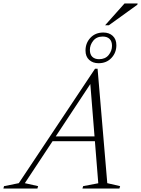

<svg xmlns="http://www.w3.org/2000/svg" viewBox="-84 -1078 808 1098"><path d="M197 -270.5 206.5 -298H495.5L486.5 -270.5ZM529.5 -30.5 603 -13.5 599 0H387.5L391.5 -13.5L478 -30L430.5 -623H449.5L58 -30.5L134 -13.5L130 0H-64.5L-61 -13.5L23.5 -30.5L459.5 -685H474ZM507 -892Q540 -892 560.8 -872.8Q581.5 -853.5 581.5 -819.5Q581.5 -776.5 553.2 -746.5Q525 -716.5 479.5 -716.5Q447 -716.5 426 -735.5Q405 -754.5 405 -789Q405 -832 433.2 -862Q461.5 -892 507 -892ZM482.5 -739.5Q518 -739.5 537.2 -763.2Q556.5 -787 556.5 -816Q556.5 -842 542.5 -855.5Q528.5 -869 503.5 -869Q468.5 -869 449.2 -845Q430 -821 430 -792.5Q430 -766.5 444 -753Q458 -739.5 482.5 -739.5ZM517 -933.5 628 -1058H703L701.5 -1051L538.5 -933.5Z"/></svg>

Font: Newsreader 24pt Light
Style: Italic
Weight: 300
Italic angle: -17°
Designer: Hugues Gentile
Foundry: Production Type
Version: Version 1.003